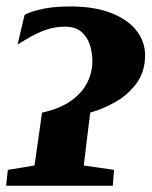

<svg xmlns="http://www.w3.org/2000/svg" viewBox="-24 -592 484 612"><path d="M-4.5 0 1 -50.5 86 -64.5 110 -233Q167 -245.5 202.5 -270.8Q238 -296 254.2 -329Q270.5 -362 270.5 -397.5Q270.5 -423.5 262.5 -448.8Q254.5 -474 235.5 -490.5Q216.5 -507 183 -507Q154 -507 127.5 -498.5Q101 -490 77.2 -476.8Q53.5 -463.5 32 -450L54.5 -545Q72 -553.5 94.2 -559.5Q116.5 -565.5 142.5 -568.5Q168.5 -571.5 198.5 -571.5Q278 -571.5 331.2 -550.2Q384.5 -529 411.5 -493.8Q438.5 -458.5 438.5 -416Q438.5 -364 411.5 -327Q384.5 -290 344 -267Q303.5 -244 263.5 -233L243 -64.5L339.5 -50.5L335.5 0Z"/></svg>

Font: Merriweather 20pt Black
Style: Italic
Weight: 900
Italic angle: -7.8°
Version: Version 2.101